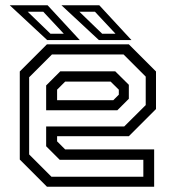

<svg xmlns="http://www.w3.org/2000/svg" viewBox="-20 -708 666 728"><path d="M468.5 -540 571.5 -437V-294.5L468.5 -191.5H196.5V-172L227 -141.5H564.5V0H158L55 -103V-437L158 -540ZM417 -437.5 468.5 -386.5V-333.5L425 -290H155V-384L208.5 -437.5ZM448.5 -501.5H177L90.5 -415V-122.5L175 -38H523.5V-102H206.5L155 -153.5V-228.5H451L532.5 -309.5V-417.5ZM399.5 -398.5H227L196.5 -368V-328H409.5L430.5 -349V-368ZM478.5 -556H355L213 -688H356.5ZM418 -580 340 -663.5H281L367.5 -580ZM282.5 -556H159L17 -688H160.5ZM222 -580 144 -663.5H85L171.5 -580Z"/></svg>

Font: Tourney
Style: Regular
Weight: 400
Designer: Tyler Finck
Foundry: Etcetera Type Co
Version: Version 1.015